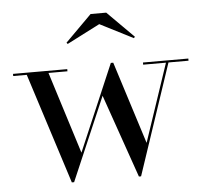

<svg xmlns="http://www.w3.org/2000/svg" viewBox="-50 -734 867 797"><g transform="rotate(-5 383.0 -335.0)"><path d="M388 -634.5 526.5 -564 531 -569.5 421 -679.5H356L246 -569.5L250.5 -564ZM268 -109.5 160.5 -451H239.5V-460H13.5V-451H70L217.5 10H227L376 -337L497 10H506L660.5 -451H744V-460H555V-451H650L541 -126.5L432 -470H422Z"/></g></svg>

Font: Bodoni* 24
Style: Regular
Weight: 400
Version: Version 2.3